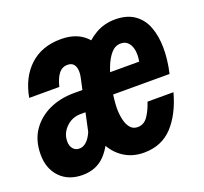

<svg xmlns="http://www.w3.org/2000/svg" viewBox="-117 -688 872 821"><g transform="rotate(-20 318.5 -277.0)"><path d="M204 -119 260 -379Q265 -401 263 -417.5Q261 -434 252 -443.5Q243 -453 226 -453Q201 -453 185.5 -433Q170 -413 161 -376H24Q40 -465 95 -515.5Q150 -566 236 -566Q295 -566 333 -539Q371 -512 385 -465.5Q399 -419 386 -361L334 -119ZM127 12Q63 12 25 -27.5Q-13 -67 -13 -131Q-13 -195 17 -239Q47 -283 97.5 -306.5Q148 -330 211 -330H261L239 -236H207Q168 -236 140.5 -209Q113 -182 113 -145Q113 -125 123.5 -112Q134 -99 152 -99Q179 -99 199.5 -130.5Q220 -162 235 -232L294 -152Q269 -71 229.5 -29.5Q190 12 127 12ZM406 12Q354 12 314.5 -14Q275 -40 253 -86Q231 -132 231 -191Q231 -240 241.5 -292Q252 -344 272.5 -392.5Q293 -441 323.5 -480.5Q354 -520 394 -543Q434 -566 483 -566Q536 -566 570 -542.5Q604 -519 620 -477.5Q636 -436 636.5 -382Q637 -328 623 -267H350L372 -361H519Q524 -388 520.5 -410.5Q517 -433 504.5 -447Q492 -461 471 -461Q445 -461 426.5 -439.5Q408 -418 395 -384.5Q382 -351 374.5 -315Q367 -279 364 -249.5Q361 -220 361 -207Q361 -179 366.5 -154.5Q372 -130 384.5 -115Q397 -100 418 -100Q446 -100 463.5 -124.5Q481 -149 494 -188H612Q587 -96 537 -42Q487 12 406 12Z"/></g></svg>

Font: Azeret Mono Thin SemiBold
Style: Italic
Weight: 600
Italic angle: -12°
Version: Version 1.002